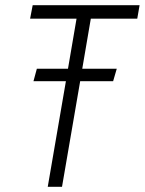

<svg xmlns="http://www.w3.org/2000/svg" viewBox="-20 -720 558 740"><path d="M109 -407H234L164 0H219L289 -407H416L430 -455H297L330 -648H509L518 -700H106L96 -648H275L242 -455H122Z"/></svg>

Font: Jost Light
Style: Italic
Weight: 300
Italic angle: -5°
Version: Version 3.710